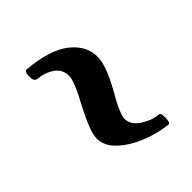

<svg xmlns="http://www.w3.org/2000/svg" viewBox="-29 -399 354 354"><g transform="rotate(45 148.5 -222.0)"><path d="M36 -160Q23 -160 23 -166Q28 -222 49 -248.5Q70 -275 99 -275Q121 -275 161 -253Q202 -229 215 -229Q231 -229 242 -246Q253 -263 254 -279Q254 -281 256 -282.5Q258 -284 267 -284Q280 -284 280 -279Q277 -252 266.5 -226.5Q256 -201 240 -184Q224 -167 204 -167Q187 -167 143 -190Q101 -213 87 -213Q70 -213 60.5 -199.5Q51 -186 49 -166Q48 -160 36 -160Z"/></g></svg>

Font: Junicode Two Beta Condensed
Style: Italic
Weight: 400
Width: 3
Italic angle: -9°
Version: Version 1.053; ttfautohint (v1.8.4)